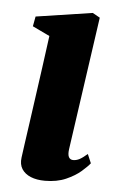

<svg xmlns="http://www.w3.org/2000/svg" viewBox="-45 -584 393 628"><g transform="rotate(5 151.0 -270.0)"><path d="M126 10.5Q99 10.5 79.5 2.5Q60 -5.5 50.2 -20.8Q40.5 -36 43.5 -58.5Q45.5 -75.5 49.8 -104.5Q54 -133.5 59.5 -172.8Q65 -212 71.5 -258.5Q78 -305 85.2 -356.8Q92.5 -408.5 99.5 -462.5L43 -489.5L49 -522L234.5 -550L258.5 -536.5L196 -99.5Q193.5 -81.5 198 -73.2Q202.5 -65 212.5 -65Q222.5 -65 232.8 -70.2Q243 -75.5 258.5 -89L271 -59.5Q262.5 -48.5 243.5 -32Q224.5 -15.5 195 -2.5Q165.5 10.5 126 10.5Z"/></g></svg>

Font: Merriweather 60pt ExtraBold
Style: Italic
Weight: 800
Italic angle: -7.8°
Version: Version 2.101